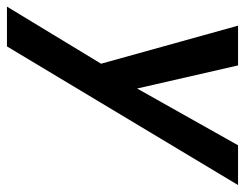

<svg xmlns="http://www.w3.org/2000/svg" viewBox="-106 -402 720 565"><g transform="rotate(90 254.5 -120.0)"><path d="M517 -460H400L233 -163L165 -460H48L160 -57L-8 220H109Z"/></g></svg>

Font: Jost* 500 Medium Italic
Style: Italic
Weight: 500
Italic angle: -10°
Version: Version 3.200; ttfautohint (v0.97) -l 8 -r 50 -G 200 -x 14 -